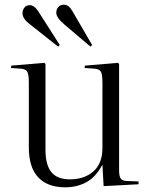

<svg xmlns="http://www.w3.org/2000/svg" viewBox="-20 -785 639 819"><path d="M258 14Q183 14 143 -28.5Q103 -71 103 -156V-430Q103 -466 97 -478Q91 -490 70 -492L27 -495L28 -505L169 -517L174 -512V-145Q174 -82 199 -51Q224 -20 278 -20Q340 -20 378.5 -54Q417 -88 417 -154V-430Q417 -466 411 -478Q405 -490 384 -492L341 -495L342 -505L483 -517L488 -512V-58Q488 -34 494.5 -24Q501 -14 520 -13L571 -11V1L422 9L417 -81H416Q388 -29 348 -7.5Q308 14 258 14ZM366 -586 254 -681Q220 -710 220 -731Q220 -746 229 -755.5Q238 -765 253 -765Q273 -765 288 -739L373 -593ZM228 -586 108 -681Q93 -692 84.5 -704Q76 -716 76 -729Q76 -742 84 -752.5Q92 -763 107 -763Q126 -763 143 -737L235 -593Z"/></svg>

Font: Literata 72pt Light
Style: Regular
Weight: 300
Designer: Latin by Veronika Burian and Jose Scaglione. Greek by Irene Vlachou. Cyrillic by Vera Evstafieva.
Foundry: TypeTogether
Version: Version 3.002